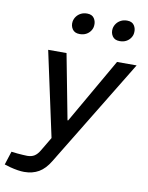

<svg xmlns="http://www.w3.org/2000/svg" viewBox="-169 -818 847 1099"><g transform="rotate(10 254.5 -268.5)"><path d="M47.9 209Q32.2 209 11 205.8Q-10.3 202.5 -34.7 196.1L-67.8 186.2L-42.5 107.8L-7.3 111.8Q9.5 113 24.7 114.2Q40 115.3 50 115.3Q74.9 115.3 91.7 104.8Q108.4 94.3 122.2 70.8L177.7 -22.5L182.7 6H173L63.1 -503.2H169.8L242.1 -125.1H246L463.3 -503.2H577.2L197.6 119.8Q169.3 167 133.2 188Q97.1 209 47.9 209ZM224.3 -623.3Q195.1 -623.3 182 -642.8Q169 -662.2 172.7 -687Q175.6 -703.4 185.4 -716.7Q195.2 -730.1 210.9 -738.3Q226.6 -746.4 247.3 -746.4Q275.9 -746.4 288.5 -727.4Q301.2 -708.3 298.2 -683.5Q296.8 -667.9 287 -653.8Q277.2 -639.6 261.5 -631.5Q245.8 -623.3 224.3 -623.3ZM456.9 -623.3Q427.7 -623.3 414.6 -642.8Q401.6 -662.2 405.3 -687Q408.2 -703.4 418 -716.7Q427.8 -730.1 443.5 -738.3Q459.2 -746.4 479.9 -746.4Q508.5 -746.4 521.1 -727.4Q533.8 -708.3 530.8 -683.5Q529.4 -667.9 519.6 -653.8Q509.8 -639.6 494.2 -631.5Q478.6 -623.3 456.9 -623.3Z"/></g></svg>

Font: REM Medium
Style: Italic
Weight: 500
Italic angle: -11°
Designer: Octavio Pardo
Foundry: Ashler Design
Version: Version 1.005;gftools[0.9.28]